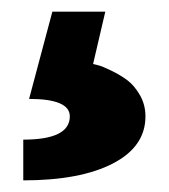

<svg xmlns="http://www.w3.org/2000/svg" viewBox="-20 -60 290 330"><path d="M70 -40H161L140 50Q144 51 150 52.5Q156 54 171.5 61.5Q187 69 199 78Q211 87 220.5 103.5Q230 120 230 140Q230 192 174 221Q118 250 20 250V180Q100 180 100 140Q100 110 30 110Z"/></svg>

Font: Fivo Sans Modern Heavy
Style: Regular
Weight: 900
Designer: Alexander Slobzheninov
Foundry: Alexander Slobzheninov
Version: 1.0